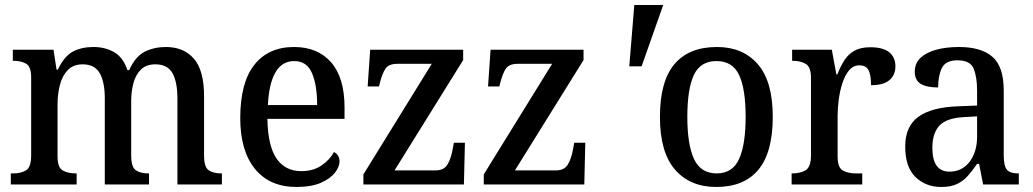

<svg xmlns="http://www.w3.org/2000/svg" viewBox="-20 -734 4110 764"><path d="M23 0V-44H33Q64 -44 84 -56.5Q104 -69 104 -116V-425Q104 -469 84 -480.5Q64 -492 34 -492H31V-536H193L205 -457H210Q236 -511 270.5 -529Q305 -547 352 -547Q398 -547 434 -526.5Q470 -506 487 -455H494Q519 -510 556.5 -528.5Q594 -547 640 -547Q711 -547 751.5 -500.5Q792 -454 792 -351V-116Q792 -69 810.5 -56.5Q829 -44 860 -44H863V0H686V-342Q686 -407 666.5 -442.5Q647 -478 598 -478Q562 -478 541 -457.5Q520 -437 511 -403.5Q502 -370 502 -331V-116Q502 -69 520.5 -56.5Q539 -44 570 -44H573V0H397V-342Q397 -407 377 -442.5Q357 -478 309 -478Q272 -478 250 -455.5Q228 -433 218.5 -396.5Q209 -360 209 -318V-111Q209 -67 230 -55.5Q251 -44 282 -44H285V0Z M1160 10Q1053 10 994.5 -62Q936 -134 936 -264Q936 -405 992 -476Q1048 -547 1150 -547Q1244 -547 1297.5 -486Q1351 -425 1351 -306V-261H1044Q1046 -153 1080.5 -103Q1115 -53 1179 -53Q1227 -53 1260 -76Q1293 -99 1309 -129Q1318 -125 1324.5 -115.5Q1331 -106 1331 -92Q1331 -70 1312.5 -46.5Q1294 -23 1256.5 -6.5Q1219 10 1160 10ZM1242 -316Q1242 -395 1221.5 -443Q1201 -491 1151 -491Q1102 -491 1076 -446Q1050 -401 1046 -316Z M1426 0V-40L1698 -480H1561Q1527 -480 1514 -461Q1501 -442 1491 -402L1488 -390H1443L1453 -536H1823V-495L1550 -56H1714Q1746 -56 1760 -78.5Q1774 -101 1781 -139L1786 -166H1830L1826 0Z M1905 0V-40L2177 -480H2040Q2006 -480 1993 -461Q1980 -442 1970 -402L1967 -390H1922L1932 -536H2302V-495L2029 -56H2193Q2225 -56 2239 -78.5Q2253 -101 2260 -139L2265 -166H2309L2305 0Z M2484 -470 2504 -714H2619L2533 -470Z M2830 10Q2726 10 2666 -59Q2606 -128 2606 -269Q2606 -410 2663.5 -478.5Q2721 -547 2833 -547Q2936 -547 2995.5 -478.5Q3055 -410 3055 -269Q3055 -128 2998 -59Q2941 10 2830 10ZM2832 -44Q2895 -44 2921 -101.5Q2947 -159 2947 -269Q2947 -380 2921 -435.5Q2895 -491 2831 -491Q2767 -491 2741 -435.5Q2715 -380 2715 -269Q2715 -159 2741.5 -101.5Q2768 -44 2832 -44Z M3130 0V-44H3133Q3164 -44 3185.5 -56.5Q3207 -69 3207 -116V-424Q3207 -468 3186 -480Q3165 -492 3135 -492H3132V-536H3290L3308 -438H3312Q3324 -469 3339.5 -493.5Q3355 -518 3379.5 -532Q3404 -546 3443 -546Q3494 -546 3518.5 -526Q3543 -506 3543 -470Q3543 -436 3519.5 -415.5Q3496 -395 3446 -395Q3446 -436 3436 -455Q3426 -474 3399 -474Q3375 -474 3358.5 -454Q3342 -434 3332 -403Q3322 -372 3317.5 -337.5Q3313 -303 3313 -274V-111Q3313 -67 3334 -55.5Q3355 -44 3385 -44H3411V0Z M3725 10Q3664 10 3623 -29.5Q3582 -69 3582 -151Q3582 -231 3634 -269Q3686 -307 3791 -311L3868 -314V-373Q3868 -427 3854.5 -460.5Q3841 -494 3790 -494Q3743 -494 3728 -463.5Q3713 -433 3713 -386Q3667 -386 3643.5 -400.5Q3620 -415 3620 -449Q3620 -483 3643.5 -504.5Q3667 -526 3706.5 -536.5Q3746 -547 3796 -547Q3884 -547 3929 -508Q3974 -469 3974 -374V-116Q3974 -74 3986.5 -59Q3999 -44 4031 -44H4034V0H3892L3876 -82H3868Q3849 -54 3830.5 -33.5Q3812 -13 3787.5 -1.5Q3763 10 3725 10ZM3758 -51Q3808 -51 3838 -90Q3868 -129 3868 -191V-271L3815 -268Q3745 -264 3717.5 -233.5Q3690 -203 3690 -146Q3690 -51 3758 -51Z"/></svg>

Font: Noto Serif Tamil SemiCondensed Medium
Style: Italic
Weight: 500
Width: 4
Italic angle: -12°
Designer: Indian Type Foundry, Tom Grace, and the Monotype Design Team
Foundry: Monotype Imaging Inc.
Version: Version 2.003; ttfautohint (v1.8.4.7-5d5b)